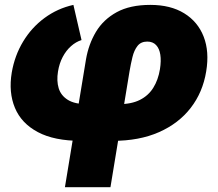

<svg xmlns="http://www.w3.org/2000/svg" viewBox="-20 -573 904 797"><path d="M249.5 204.1 336.9 -326.2Q347.7 -389.6 378.4 -440.9Q409.2 -492.2 464.6 -522.5Q520 -552.7 604 -552.7Q688 -552.7 744.6 -517.8Q801.3 -482.9 825.4 -420.9Q849.6 -358.9 835.9 -276.4Q821.8 -189.9 771.7 -125.2Q721.7 -60.5 639.9 -24.4Q558.1 11.7 447.8 11.7H315.9Q205.1 11.7 137 -24.7Q68.8 -61 42 -125.2Q15.1 -189.5 28.8 -272Q41 -342.8 76.2 -400.9Q111.3 -459 165 -498.5Q218.8 -538.1 284.7 -552.7L318.4 -406.7Q294.9 -399.4 274.7 -381.3Q254.4 -363.3 240.2 -336.4Q226.1 -309.6 220.7 -275.9Q214.4 -237.3 223.6 -206.8Q232.9 -176.3 261.7 -158.4Q290.5 -140.6 341.3 -140.6H473.1Q525.4 -140.6 560.5 -158.2Q595.7 -175.8 616.2 -208.5Q636.7 -241.2 644 -286.1Q649.4 -320.3 645.5 -345.9Q641.6 -371.6 627.9 -386Q614.3 -400.4 591.3 -400.4Q564.9 -400.4 550.8 -382.3Q536.6 -364.3 529.8 -335.9Q522.9 -307.6 517.6 -276.4L438.5 204.1Z"/></svg>

Font: Inter 17pt Black
Style: Italic
Weight: 900
Italic angle: -9.3988°
Version: Version 4.001;git-66647c0bb